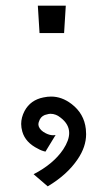

<svg xmlns="http://www.w3.org/2000/svg" viewBox="-20 -517 355 680"><path d="M213 -497 207 -400H120L114 -497ZM233 -149Q278 -115 284 -60Q285 -51 285 -42Q285 3 255 47Q218 102 149 143L99 100Q169 64 204 12Q225 -20 225 -46Q225 -77 195 -100Q178 -114 159 -114Q153 -114 147 -112Q129 -109 121 -94Q116 -84 116 -76Q116 -73 117 -70Q122 -55 142 -45Q156 -38 168 -38Q173 -38 177 -39L141 20Q127 17 115 10Q70 -12 59 -51Q55 -65 55 -78Q55 -101 67 -124Q88 -163 134 -172Q148 -175 161 -175Q199 -175 233 -149Z"/></svg>

Font: UN Bangla
Style: Regular
Weight: 400
Designer: Desinged by Rajon, Unicode developed by Rashed (IMGN)
Version: Version 2.001;March 19, 2023;FontCreator 14.0.0.2901 64-bit